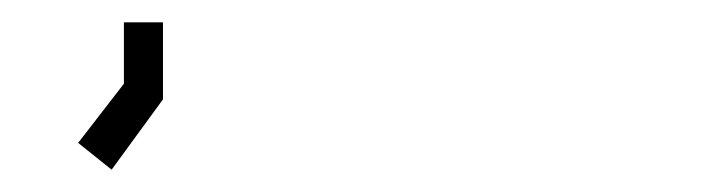

<svg xmlns="http://www.w3.org/2000/svg" viewBox="-20 -720 640 172"><path d="M50 -592 91 -645V-700H126V-631L80 -568Z"/></svg>

Font: Turret Road ExtraLight
Style: Regular
Weight: 275
Designer: Noponies
Foundry: Noponies
Version: Version 1.001; ttfautohint (v1.8)